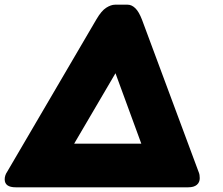

<svg xmlns="http://www.w3.org/2000/svg" viewBox="-20 -798 951 818"><path d="M47 0Q0 0 0 -34Q0 -51 11 -67L391 -716Q412 -752 432.5 -765Q453 -778 470 -778H524Q541 -778 556.5 -763Q572 -748 585 -714L826 -66Q829 -59 830 -52.5Q831 -46 831 -39Q831 -21 818.5 -10.5Q806 0 782 0ZM296 -186H582L472 -486Z"/></svg>

Font: Lemonada
Style: Regular
Weight: 400
Designer: Mohamed Gaber (Arabic), Eduardo Tunni (Latin)
Foundry: Kief Type Foundry
Version: Version 4.005